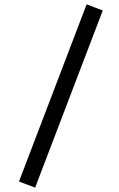

<svg xmlns="http://www.w3.org/2000/svg" viewBox="-20 -720 545 880"><path d="M67 112 377 -700 451 -672 141 140Z"/></svg>

Font: Caladea
Style: Bold
Weight: 700
Designer: Carolina Giovagnoli and Andres Torresi
Foundry: Carolina Giovagnoli & Andres Torresi
Version: Version 1.001